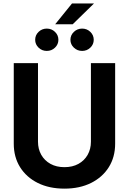

<svg xmlns="http://www.w3.org/2000/svg" viewBox="-20 -1099 758 1130"><path d="M515.1 -727.5H657.7V-253.4Q657.7 -174.8 620.4 -115.2Q583 -55.7 515.9 -22.2Q448.7 11.2 359.4 11.2Q269.5 11.2 202.4 -22.2Q135.3 -55.7 98.1 -115.2Q61 -174.8 61 -253.4V-727.5H203.6V-265.1Q203.6 -221.7 222.9 -187.7Q242.2 -153.8 277.1 -134.5Q312 -115.2 359.4 -115.2Q406.7 -115.2 441.7 -134.5Q476.6 -153.8 495.8 -187.7Q515.1 -221.7 515.1 -265.1ZM304.7 -956.1 403.8 -1078.6H533.2L407.7 -956.1ZM463.4 -799.3Q435.1 -799.3 414.8 -818.6Q394.5 -837.9 394.5 -864.7Q394.5 -892.1 414.8 -911.4Q435.1 -930.7 463.4 -930.7Q491.7 -930.7 511.7 -911.4Q531.7 -892.1 531.7 -864.7Q531.7 -837.9 511.7 -818.6Q491.7 -799.3 463.4 -799.3ZM255.4 -799.3Q227.1 -799.3 207 -818.6Q187 -837.9 187 -864.7Q187 -892.1 207 -911.4Q227.1 -930.7 255.4 -930.7Q283.7 -930.7 303.7 -911.4Q323.7 -892.1 323.7 -864.7Q323.7 -837.9 303.7 -818.6Q283.7 -799.3 255.4 -799.3Z"/></svg>

Font: Inter Cardless Tabular Bold
Style: Bold
Weight: 700
Designer: Rasmus Andersson
Foundry: rsms
Version: Version 4.000;git-4fc901f